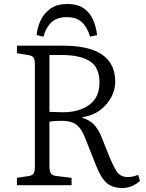

<svg xmlns="http://www.w3.org/2000/svg" viewBox="-20 -929 730 963"><path d="M593 14Q545 14 516 -10.5Q487 -35 463 -96L410 -229Q395 -268 379 -288Q363 -308 341 -315.5Q319 -323 286 -323Q251 -323 228 -319V-94Q228 -70 235.5 -59Q243 -48 265 -46L339 -37V0H65V-37L124 -46Q142 -49 148.5 -58.5Q155 -68 155 -97V-606Q155 -631 148 -640.5Q141 -650 121 -653L65 -662V-700H294Q428 -700 493 -654.5Q558 -609 558 -519Q558 -481 539.5 -444Q521 -407 484.5 -378.5Q448 -350 393 -341V-338Q429 -327 450.5 -305Q472 -283 488 -245L521 -162Q544 -104 563 -72.5Q582 -41 621 -41Q635 -41 647.5 -44Q660 -47 673 -52L682 -22Q664 -5 641.5 4.5Q619 14 593 14ZM297 -366Q376 -366 427.5 -403Q479 -440 479 -516Q479 -591 430.5 -622Q382 -653 290 -653H228V-368Q254 -367 270 -366.5Q286 -366 297 -366ZM318 -909Q368 -909 399 -888Q430 -867 446 -831.5Q462 -796 467 -753L432 -745Q417 -794 390 -818.5Q363 -843 315 -843Q265 -843 237 -816Q209 -789 198 -745L164 -753Q167 -792 184.5 -828Q202 -864 234.5 -886.5Q267 -909 318 -909Z"/></svg>

Font: Literata 12pt Light
Style: Regular
Weight: 300
Designer: Latin by Veronika Burian and Jose Scaglione. Greek by Irene Vlachou. Cyrillic by Vera Evstafieva.
Foundry: TypeTogether
Version: Version 3.002